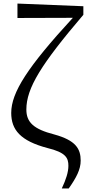

<svg xmlns="http://www.w3.org/2000/svg" viewBox="-20 -833 501 1078"><path d="M327 225H366C409 164 433 118 433 69C433 2 405 -45 285 -78C168 -108 128 -147 128 -218C128 -339 212 -473 448 -750V-798L78 -813V-732L389 -733C135 -457 43 -314 43 -199C43 -104 95 -42 246 -2C350 23 364 54 364 98C364 133 351 174 327 225Z"/></svg>

Font: Noto Serif HK Medium
Style: Regular
Weight: 500
Designer: Ryoko NISHIZUKA 西塚涼子 (kana & ideographs); Frank Grießhammer (Latin, Greek & Cyrillic); Wenlong ZHANG 张文龙 (bopomofo); San
Foundry: Adobe
Version: Version 2.001;hotconv 1.1.0;makeotfexe 2.6.0